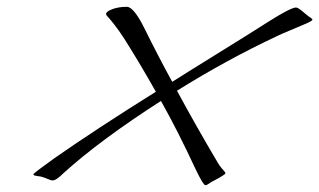

<svg xmlns="http://www.w3.org/2000/svg" viewBox="-20 -601 936 563"><path d="M167 -94Q145 -72 135 -72Q131 -72 128 -73Q125 -74 118 -77Q111 -80 101 -83Q95 -84 88.5 -85Q82 -86 80 -87Q78 -88 78 -90Q78 -93 138 -136Q261 -222 437 -332Q392 -412 346 -485Q328 -513 314 -530.5Q300 -548 295.5 -552.5Q291 -557 291 -560Q291 -567 309 -574Q327 -581 352 -581Q372 -581 403 -519Q444 -436 485 -361Q516 -381 615.5 -442.5Q715 -504 768 -538Q833 -579 848 -579Q854 -579 869 -566Q874 -562 878 -558.5Q882 -555 885 -553Q888 -551 890 -549.5Q892 -548 893.5 -547Q895 -546 895.5 -545Q896 -544 896 -543Q896 -540 878 -532Q860 -524 832 -512.5Q804 -501 792 -495Q645 -426 499 -335Q554 -233 618 -125Q623 -116 629 -109Q635 -102 638 -98.5Q641 -95 641 -93Q641 -89 605 -70Q602 -69 597 -65.5Q592 -62 588.5 -60Q585 -58 582 -58Q576 -58 553 -106Q502 -216 452 -305Q273 -190 167 -94Z"/></svg>

Font: Miama Nueva
Style: Medium
Weight: 400
Italic angle: -28°
Version: Version 1.0